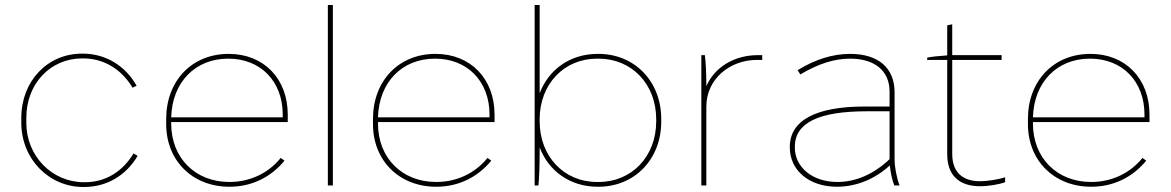

<svg xmlns="http://www.w3.org/2000/svg" viewBox="-20 -740 4671 766"><path d="M312 6H316C406 6 483 -40 529 -118L513 -128C468 -54 400 -13 319 -13H315C188 -13 85 -117 85 -250V-270C85 -406 181 -507 308 -507H312C393 -507 464 -465 509 -390L525 -398C480 -478 401 -526 311 -526H307C169 -526 65 -416 65 -270V-250C65 -106 175 6 312 6Z M895 5H896C982 5 1059 -31 1115 -99L1100 -110C1051 -49 977 -14 896 -14H895C759 -14 663 -110 663 -247V-253H1128V-283C1128 -426 1032 -525 893 -525H892C746 -525 643 -418 643 -265V-245C643 -99 748 5 895 5ZM663 -272C667 -412 759 -506 890 -506H891C1020 -506 1108 -415 1108 -283V-272Z M1288 0H1308V-720H1288Z M1720 5H1721C1807 5 1884 -31 1940 -99L1925 -110C1876 -49 1802 -14 1721 -14H1720C1584 -14 1488 -110 1488 -247V-253H1953V-283C1953 -426 1857 -525 1718 -525H1717C1571 -525 1468 -418 1468 -265V-245C1468 -99 1573 5 1720 5ZM1488 -272C1492 -412 1584 -506 1715 -506H1716C1845 -506 1933 -415 1933 -283V-272Z M2364 5H2368C2512 5 2618 -105 2618 -254V-266C2618 -415 2512 -525 2368 -525H2364C2255 -525 2169 -463 2133 -368V-720H2113V0H2128C2131 -26 2133 -80 2133 -135V-152C2169 -57 2255 5 2364 5ZM2362 -14C2230 -14 2133 -116 2133 -256V-264C2133 -404 2230 -506 2362 -506H2368C2501 -506 2598 -404 2598 -264V-256C2598 -116 2501 -14 2368 -14Z M2778 0H2798V-315C2798 -425 2892 -501 3000 -501C3003 -501 3018 -501 3021 -501V-520H3003C2911 -520 2831 -473 2798 -396C2798 -445 2796 -493 2792 -520H2778Z M3319 5C3396 5 3470 -25 3530 -80C3533 -52 3539 -22 3548 0H3569C3557 -31 3549 -75 3549 -104V-372C3549 -469 3484 -525 3372 -525C3303 -525 3234 -504 3162 -460L3173 -443C3245 -486 3309 -506 3372 -506C3470 -506 3529 -457 3529 -375V-315H3429C3234 -315 3131 -259 3131 -154V-152C3131 -60 3208 5 3319 5ZM3321 -14C3222 -14 3151 -72 3151 -152V-154C3151 -250 3246 -296 3438 -296H3529V-105C3466 -45 3394 -14 3321 -14Z M3890 3C3923 3 3965 -4 3990 -13V-33C3964 -24 3920 -17 3890 -17C3818 -17 3779 -55 3779 -126V-501H3976V-520H3779V-643L3759 -639V-519C3731 -517 3695 -514 3679 -510V-501H3759V-125C3759 -42 3805 3 3890 3Z M4333 5H4334C4420 5 4497 -31 4553 -99L4538 -110C4489 -49 4415 -14 4334 -14H4333C4197 -14 4101 -110 4101 -247V-253H4566V-283C4566 -426 4470 -525 4331 -525H4330C4184 -525 4081 -418 4081 -265V-245C4081 -99 4186 5 4333 5ZM4101 -272C4105 -412 4197 -506 4328 -506H4329C4458 -506 4546 -415 4546 -283V-272Z"/></svg>

Font: Fixel Display Thin
Style: Regular
Weight: 100
Designer: AlfaBravo + MacPaw
Foundry: Kyrylo Tkachov, Marchela Mozhyna, Serhii Makarenko, Maria Weinstein, Zakhar Kryvoshyya
Version: Version 1.211